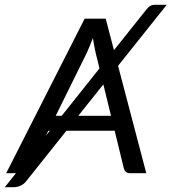

<svg xmlns="http://www.w3.org/2000/svg" viewBox="-55 -719 712 797"><path d="M296.4 -641.6H383.8L418 -510.7L549.3 -675.3Q554.7 -681.6 558.8 -686.3Q563 -690.9 567.6 -693.8Q572.3 -696.8 577.6 -698Q583 -699.2 590.8 -699.2H637.2L435.1 -445.8L552.2 0H485.8Q474.1 0 467.8 -5.4Q461.4 -10.7 459 -20.5L420.9 -176.3H220.7L54.2 32.7Q43 46.9 28.6 52.5Q14.2 58.1 1 58.1H-35.2L11.2 0H-29.3ZM176.3 -238.3H201.2L357.9 -435.1L341.8 -501Q339.4 -512.7 336.2 -528.1Q333 -543.5 330.6 -561Q323.7 -543.5 317.4 -527.8Q311 -512.2 305.7 -500.5ZM270 -238.3H405.8L374 -368.7ZM135.7 -156.2 151.9 -176.3H145.5Z"/></svg>

Font: Carlito
Style: Italic
Weight: 400
Italic angle: -7°
Designer: Lukasz Dziedzic
Foundry: tyPoland Lukasz Dziedzic
Version: Version 1.104